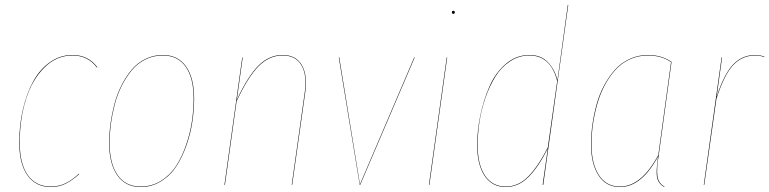

<svg xmlns="http://www.w3.org/2000/svg" viewBox="-20 -750 3122 779"><path d="M273.9 -526.9Q337.9 -526.9 375 -477.1L373 -476.1Q336.4 -524.9 273.9 -524.9Q209 -524.9 159.4 -475.3Q109.9 -425.8 85 -346.2Q60.1 -266.6 60.1 -171.9Q60.1 -85.4 93 -39.3Q126 6.8 186 6.8Q218.8 6.8 245.6 -6.3Q272.5 -19.5 299.8 -44.9L301.8 -43.9Q273.9 -18.6 246.8 -4.9Q219.7 8.8 186 8.8Q125.5 8.8 91.8 -38.1Q58.1 -85 58.1 -171.9Q58.1 -242.7 73 -306.6Q87.9 -370.6 114.7 -419.7Q141.6 -468.8 182.9 -497.8Q224.1 -526.9 273.9 -526.9Z M550.8 8.8Q489.3 8.8 456.1 -38.3Q422.9 -85.4 422.9 -169.9Q422.9 -207.5 428.2 -247.1Q433.6 -286.6 444.1 -327.1Q454.6 -367.7 472.7 -403.3Q490.7 -439 513.9 -466.8Q537.1 -494.6 569.8 -510.7Q602.5 -526.9 640.6 -526.9Q701.7 -526.9 734.6 -480.7Q767.6 -434.6 767.6 -350.1Q767.6 -305.2 760.7 -258.1Q753.9 -210.9 737.3 -162.6Q720.7 -114.3 696.5 -76.7Q672.4 -39.1 634.5 -15.1Q596.7 8.8 550.8 8.8ZM550.8 6.8Q596.7 6.8 634 -16.8Q671.4 -40.5 695.3 -77.9Q719.2 -115.2 735.6 -163.6Q752 -211.9 758.8 -258.5Q765.6 -305.2 765.6 -350.1Q765.6 -433.6 733.4 -479.2Q701.2 -524.9 640.6 -524.9Q602.5 -524.9 570.1 -508.8Q537.6 -492.7 514.6 -464.8Q491.7 -437 473.9 -401.9Q456.1 -366.7 445.6 -326.2Q435.1 -285.6 429.9 -246.6Q424.8 -207.5 424.8 -169.9Q424.8 -85.9 457.3 -39.6Q489.7 6.8 550.8 6.8Z M1218.8 -377.9 1165.5 0H1163.6L1216.8 -377.9Q1226.1 -444.8 1203.1 -484.9Q1180.2 -524.9 1126.5 -524.9Q1072.8 -524.9 1029.5 -481.7Q986.3 -438.5 939.9 -338.9L892.6 0H890.6L962.9 -517.1H964.8L940.9 -345.2Q986.3 -441.9 1029.3 -484.4Q1072.3 -526.9 1126.5 -526.9Q1180.7 -526.9 1204.3 -486.3Q1228 -445.8 1218.8 -377.9Z M1662.6 -517.1 1441.4 0H1439.5L1354.5 -517.1H1356.4L1440.4 -2L1660.6 -517.1Z M1813.5 -700.2Q1813.5 -706.1 1819.3 -706.1Q1825.2 -706.1 1825.2 -700.2Q1825.2 -693.8 1819.3 -693.8Q1813.5 -693.8 1813.5 -700.2ZM1794.4 -517.1 1722.2 0H1720.2L1792.5 -517.1Z M2283.7 -730H2285.6L2184.1 0H2181.6L2202.6 -147.9Q2166.5 -75.2 2125.5 -33.2Q2084.5 8.8 2031.7 8.8Q1977.1 8.8 1946.5 -36.1Q1916 -81.1 1916 -161.1Q1916 -219.7 1928.7 -281.2Q1941.4 -342.8 1965.8 -398.9Q1990.2 -455.1 2032.5 -491Q2074.7 -526.9 2127.9 -526.9Q2174.8 -526.9 2202.6 -498Q2230.5 -469.2 2241.7 -424.8ZM2127.9 -524.9Q2085.4 -524.9 2049.6 -501.2Q2013.7 -477.5 1990 -439.5Q1966.3 -401.4 1949.5 -352.8Q1932.6 -304.2 1925.3 -255.6Q1918 -207 1918 -161.1Q1918 -81.5 1948 -37.4Q1978 6.8 2031.7 6.8Q2084 6.8 2124.5 -35.2Q2165 -77.1 2202.6 -151.9L2240.7 -420.9Q2214.4 -524.9 2127.9 -524.9Z M2608.9 -526.9Q2664.1 -526.9 2704.6 -499L2652.8 -121.1Q2643.6 -68.4 2647.2 -37.4Q2650.9 -6.3 2675.8 6.8L2674.8 8.8Q2664.1 2.9 2657.2 -5.6Q2650.4 -14.2 2647.5 -23.7Q2644.5 -33.2 2644.3 -47.1Q2644 -61 2645.3 -73.2Q2646.5 -85.4 2648.4 -103.5Q2649.4 -111.3 2649.9 -115.2Q2583 8.8 2495.6 8.8Q2438.5 8.8 2408.2 -38.6Q2377.9 -85.9 2377.9 -164.1Q2377.9 -204.6 2383.8 -245.8Q2389.6 -287.1 2401.1 -328.4Q2412.6 -369.6 2431.9 -405Q2451.2 -440.4 2475.8 -467.8Q2500.5 -495.1 2534.9 -511Q2569.3 -526.9 2608.9 -526.9ZM2608.9 -524.9Q2569.3 -524.9 2535.4 -509.3Q2501.5 -493.7 2476.8 -466.3Q2452.1 -439 2433.3 -403.6Q2414.6 -368.2 2403.1 -327.4Q2391.6 -286.6 2385.7 -245.6Q2379.9 -204.6 2379.9 -164.1Q2379.9 -86.4 2409.7 -39.8Q2439.5 6.8 2495.6 6.8Q2582.5 6.8 2650.9 -121.1L2702.6 -498Q2663.6 -524.9 2608.9 -524.9Z M3044.4 -526.9Q3064.5 -526.9 3081.5 -520L3080.6 -518.1Q3065.4 -524.9 3044.4 -524.9Q2991.7 -524.9 2955.1 -486.3Q2918.5 -447.8 2886.7 -349.1L2837.4 0H2835.4L2907.7 -517.1H2909.7L2887.7 -357.9Q2918.5 -451.2 2955.1 -489Q2991.7 -526.9 3044.4 -526.9Z"/></svg>

Font: Fira Sans Compressed Two
Style: Italic
Weight: 100
Width: 3
Italic angle: -8°
Designer: Carrois Corporate & Edenspiekermann AG
Foundry: Carrois Corporate GbR & Edenspiekermann AG
Version: Version 4.203;PS 004.203;hotconv 1.0.88;makeotf.lib2.5.64775